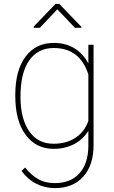

<svg xmlns="http://www.w3.org/2000/svg" viewBox="-20 -760 588 993"><path d="M59.1 -262.7C59.1 -262.7 59.1 -262.7 59.1 -262.7C59.1 -178.2 76.7 -111.3 112.3 -63C147.9 -14.6 196.3 9.8 257.3 9.8C257.3 9.8 257.3 9.8 257.3 9.8C296.9 9.8 332 1.5 363.3 -14.6C394 -30.8 418.9 -53.7 437 -83.5C437 -83.5 437 -2.4 437 -2.4C437 -2.4 437 -2.4 437 -2.4C436 57.6 420.4 104.5 390.1 137.2C359.9 170.4 317.4 187 263.2 187C263.2 187 263.2 187 263.2 187C230.5 187 201.7 180.2 177.2 166C152.8 152.3 130.4 132.3 109.9 106.4C109.9 106.4 91.3 124 91.3 124C91.3 124 91.3 124 91.3 124C112.3 152.8 137.2 174.8 167 189.9C196.3 205.1 228.5 212.9 264.2 212.9C264.2 212.9 264.2 212.9 264.2 212.9C325.7 212.9 374.5 193.4 410.2 153.8C445.8 114.7 463.9 60.5 463.9 -9.3C463.9 -9.3 463.9 -528.3 463.9 -528.3C463.9 -528.3 437 -528.3 437 -528.3C437 -528.3 437 -431.6 437 -431.6C437 -431.6 437 -431.6 437 -431.6C418.5 -466.3 394 -493.2 363.3 -511.2C332.5 -529.3 297.9 -538.1 258.3 -538.1C258.3 -538.1 258.3 -538.1 258.3 -538.1C196.3 -538.1 147.9 -514.6 112.3 -467.3C76.7 -419.9 59.1 -354 59.1 -269.5C59.1 -269.5 59.1 -262.7 59.1 -262.7ZM85.9 -259.3C85.9 -342.3 101.1 -405.3 131.3 -447.8C161.1 -490.2 203.6 -511.7 257.8 -511.7C257.8 -511.7 257.8 -511.7 257.8 -511.7C348.6 -511.7 408.2 -465.8 437 -374.5C437 -374.5 437 -134.8 437 -134.8C437 -134.8 437 -134.8 437 -134.8C423.8 -97.2 401.9 -68.4 370.6 -47.9C339.4 -26.9 301.3 -16.6 256.8 -16.6C256.8 -16.6 256.8 -16.6 256.8 -16.6C202.6 -16.6 160.6 -38.1 130.9 -81.5C101.1 -124.5 85.9 -183.6 85.9 -259.3C85.9 -259.3 85.9 -259.3 85.9 -259.3ZM286.6 -739.7C286.6 -739.7 267.1 -739.7 267.1 -739.7C267.1 -739.7 154.8 -623 154.8 -623C154.8 -623 154.8 -616.2 154.8 -616.2C154.8 -616.2 186 -616.2 186 -616.2C186 -616.2 276.4 -711.9 276.4 -711.9C276.4 -711.9 367.7 -616.2 367.7 -616.2C367.7 -616.2 400.9 -616.2 400.9 -616.2C400.9 -616.2 400.9 -621.1 400.9 -621.1C400.9 -621.1 286.6 -739.7 286.6 -739.7Z"/></svg>

Font: WOX
Style: Regular
Weight: 500
Designer: Google
Foundry: ""
Version: ""